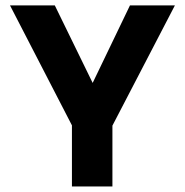

<svg xmlns="http://www.w3.org/2000/svg" viewBox="-20 -670 664 690"><path d="M238.5 -219.5 16 -650.5H177L313 -372L447 -650.5H608.5L384 -218.5V0H238.5Z"/></svg>

Font: Overused Grotesk
Style: Bold
Weight: 710
Version: Version 0.004